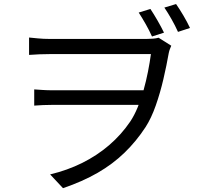

<svg xmlns="http://www.w3.org/2000/svg" viewBox="-20 -879 1040 969"><path d="M739.1 -833.8Q756.1 -808.2 775.1 -775.3Q794 -742.4 807.7 -714.2L747.1 -694.8Q733.8 -724.8 715.7 -756.7Q697.5 -788.6 680.1 -815.6ZM868.6 -858.6Q885.9 -833.8 905.4 -800.9Q924.9 -767.9 938.9 -737.9L878.3 -718.1Q864.1 -749.7 845.8 -782Q827.5 -814.2 809.5 -840.8ZM126.7 -689.6Q143 -688.2 171 -685.3Q199.1 -682.5 229.6 -682.5Q246.9 -682.5 285.5 -682.5Q324.2 -682.5 375.4 -682.5Q426.5 -682.5 481.3 -682.5Q536.1 -682.5 585.7 -682.5Q635.3 -682.5 671.1 -682.5Q706.8 -682.5 719.4 -682.5Q736.6 -682.5 752.3 -683.8Q768 -685.2 780.4 -688.6L844.3 -648.3Q841.7 -641.2 837.9 -632.4Q834.2 -623.5 831.8 -611.8Q820.8 -549.4 804.7 -479.8Q788.5 -410.3 766.1 -346.5Q743.7 -282.7 714.5 -237.3Q667.6 -165.6 608.4 -108.3Q549.2 -50.9 473 -6.9Q396.8 37 298 70.7L233 1.2Q319.8 -19.5 394.6 -56.6Q469.3 -93.7 530.7 -146.3Q592.1 -199 637.2 -265.4Q657.7 -296 674.7 -337.1Q691.7 -378.1 704.6 -424.1Q717.5 -470.1 726.7 -516.7Q735.9 -563.3 741.7 -606Q726.7 -606 688 -606Q649.4 -606 597.4 -606Q545.4 -606 488.5 -606Q431.6 -606 379 -606Q326.4 -606 286.8 -606Q247.2 -606 230 -606Q205.7 -606 179.9 -605Q154.2 -603.9 126.7 -601.9ZM728 -349.7Q710.9 -349.7 673.2 -349.7Q635.5 -349.7 586.4 -349.7Q537.3 -349.7 484.5 -349.7Q431.7 -349.7 383.2 -349.7Q334.6 -349.7 297.7 -349.7Q260.8 -349.7 244.2 -349.7Q218.7 -349.7 197.2 -348.7Q175.6 -347.7 152.7 -346V-427.8Q173.3 -426.4 195.8 -424.9Q218.3 -423.4 241.9 -423.4Q258.8 -423.4 296.8 -423.4Q334.8 -423.4 385 -423.4Q435.1 -423.4 489 -423.4Q542.9 -423.4 592.7 -423.4Q642.4 -423.4 680.3 -423.4Q718.1 -423.4 735 -423.4Z"/></svg>

Font: Shanggu Sans SC VF
Style: Regular
Weight: 250
Designer: GuiWonder
Version: Version 1.021